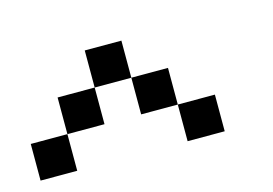

<svg xmlns="http://www.w3.org/2000/svg" viewBox="-48 -861 597 420"><g transform="rotate(-15 250.0 -651.0)"><path d="M0 -526.4V-609.4H83V-526.4ZM333 -609.4H250V-692.4H167V-609.4H83V-692.4H167V-776.4H250V-692.4H333ZM333 -609.4H417V-526.4H333Z"/></g></svg>

Font: KH Dot Kodenmachou 12
Style: Regular
Weight: 400
Designer: Original version for X68000 by Keitarou Hiraki (http://hp.vector.co.jp/authors/VA000874/) / TrueType conversion by Homem
Version: Version 1.00.20150527